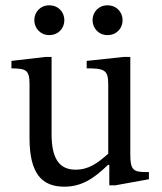

<svg xmlns="http://www.w3.org/2000/svg" viewBox="-20 -692 610 722"><path d="M222 10C286 10 333 -20 386 -72H391V5H413L540 -18V-45H530C482 -45 470 -52 470 -111V-478H446L306 -463V-435C370 -435 387 -430 387 -377V-114C347 -79 315 -54 264 -54C212 -54 174 -84 174 -186V-478H152L23 -463V-435C77 -434 91 -430 91 -376V-173C91 -37 139 10 222 10ZM165 -560C200 -560 222 -586 222 -616C222 -646 200 -672 165 -672C131 -672 109 -646 109 -616C109 -586 132 -560 165 -560ZM384 -560C419 -560 441 -586 441 -616C441 -646 419 -672 384 -672C350 -672 328 -646 328 -616C328 -586 351 -560 384 -560Z"/></svg>

Font: STIX Two Text
Style: Regular
Weight: 400
Designer: Ross Mills, John Hudson & Paul Hanslow, Tiro Typeworks Ltd; with prior portions MicroPress Inc., and Coen Hoffman.
Foundry: Tiro Typeworks Ltd
Version: Version 2.13 b171